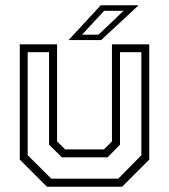

<svg xmlns="http://www.w3.org/2000/svg" viewBox="-20 -708 641 728"><path d="M158 0 55 -103V-540H196.5V-172L227 -141.5H374L404.5 -172V-540H546V-103L443 0ZM174.5 -30.5H428.5L516 -119.5V-510H435V-159.5L388 -111.5H214.5L166 -159.5V-510H85V-119.5ZM240 -556 362 -688H505.5L363.5 -556ZM291 -576.5H353.5L448.5 -667H375Z"/></svg>

Font: Tourney Light
Style: Regular
Weight: 300
Version: Version 1.015